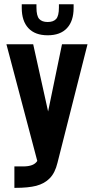

<svg xmlns="http://www.w3.org/2000/svg" viewBox="-20 -740 448 918"><path d="M208 -571.3Q147.5 -571.3 115.7 -605.5Q84 -639.6 84 -702.1V-719.7H154.3V-704.1Q154.3 -664.1 167.5 -649.4Q180.7 -634.8 208 -634.8Q235.4 -634.8 248.5 -649.4Q261.7 -664.1 261.7 -704.1V-719.7H332V-702.1Q332 -639.6 300.3 -605.5Q268.6 -571.3 208 -571.3ZM398.4 -528.3 254.9 38.1Q243.2 86.9 217.8 112.3Q193.4 137.7 153.3 148.4Q115.2 158.2 52.7 158.2H48.8V55.7H90.8Q142.6 55.7 158.2 29.3L10.7 -528.3H138.7L210 -207L276.4 -528.3Z"/></svg>

Font: Dinish Condensed
Style: Bold
Weight: 700
Width: 3
Designer: Bert Driehuis
Foundry: Playbeing
Version: Version 3.006; git-39231f3c-release